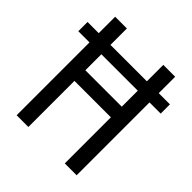

<svg xmlns="http://www.w3.org/2000/svg" viewBox="-194 -942 984 984"><g transform="rotate(45 297.5 -450.0)"><path d="M80 -93H165V-427H429V-93H515V-621H596V-688H515V-807H429V-688H165V-807H80V-688H-1V-621H80ZM166 -505V-621H430V-505Z"/></g></svg>

Font: Noto Sans Kannada UI Condensed
Style: Regular
Weight: 400
Width: 3
Designer: Jelle Bosma - Monotype Design Team
Foundry: Monotype Imaging Inc.
Version: Version 2.005